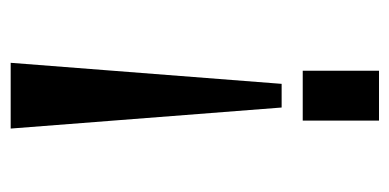

<svg xmlns="http://www.w3.org/2000/svg" viewBox="-208 -532 740 365"><g transform="rotate(-90 162.5 -350.0)"><path d="M100.1 -700.2H225.1L185.1 -185.1H140.1ZM115.2 0V-145H210V0Z"/></g></svg>

Font: Tiffany Gothic CC
Style: Regular
Weight: 400
Designer: indestructible type*
Foundry: Cowboy Collective
Version: Version 1.000